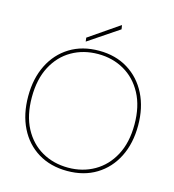

<svg xmlns="http://www.w3.org/2000/svg" viewBox="-128 -998 1015 1117"><g transform="rotate(15 379.0 -439.5)"><path d="M379 12Q278 12 203.5 -33.5Q129 -79 88.5 -160.5Q48 -242 48 -350Q48 -457 88.5 -538.5Q129 -620 203.5 -666Q278 -712 379 -712Q479 -712 553.5 -666Q628 -620 669 -538.5Q710 -457 710 -350Q710 -242 669 -160.5Q628 -79 553.5 -33.5Q479 12 379 12ZM379 -8Q466 -8 536 -48Q606 -88 647 -164.5Q688 -241 688 -350Q688 -459 647 -535.5Q606 -612 536 -652Q466 -692 379 -692Q291 -692 221 -652Q151 -612 110.5 -535.5Q70 -459 70 -350Q70 -241 110.5 -164.5Q151 -88 221 -48Q291 -8 379 -8ZM289 -743 286 -766 468 -891 472 -866Z"/></g></svg>

Font: DM Sans Thin
Style: Regular
Weight: 100
Designer: Colophon Foundry, Jonny Pinhorn
Foundry: Colophon Foundry
Version: Version 4.004; ttfautohint (v1.8.4.7-5d5b)